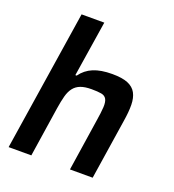

<svg xmlns="http://www.w3.org/2000/svg" viewBox="-135 -848 864 953"><g transform="rotate(20 297.0 -371.5)"><path d="M342 0 383 -270Q391 -319 392.5 -347Q394 -375 386 -389.5Q378 -404 359 -407.5Q340 -411 307 -411Q272 -411 249.5 -402.5Q227 -394 213 -376Q199 -358 191.5 -330Q184 -302 178 -263L138 0H18L133 -743H253L207 -449H214Q239 -484 278.5 -500.5Q318 -517 378 -517Q431 -517 461 -504.5Q491 -492 504.5 -467Q518 -442 518.5 -405Q519 -368 511 -319L462 0Z"/></g></svg>

Font: Azeri Sans SemiBold
Style: Italic
Weight: 600
Designer: Hector Gatti & Omnibus-Type (original fonts) / Cristiano Sobral (main changes and remastering)
Foundry: Omnibus-Type
Version: Version 0.07;August 21, 2020;FontCreator 13.0.0.2681 64-bit;